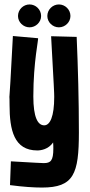

<svg xmlns="http://www.w3.org/2000/svg" viewBox="-20 -672 404 864"><path d="M325 -506 210 -509C223 -274 224 -254 224 -236C224 -147 205 -108 179 -108C150 -108 130 -144 130 -238C130 -395 155 -500 151 -500L38 -510C17 -102 23 -302 23 -200C23 -87 43 5 148 5C164 5 198 0 219 -31C220 -20 220 -11 220 -3C220 51 208 62 177 62C177 62 124 60 29 54L25 161C85 169 133 172 169 172C312 172 335 111 335 -76C335 -224 331 -365 325 -506ZM165 -600C165 -629 141 -652 113 -652C85 -652 61 -629 61 -600C61 -572 85 -549 113 -549C141 -549 165 -572 165 -600ZM297 -600C297 -629 273 -652 245 -652C217 -652 193 -629 193 -600C193 -572 217 -549 245 -549C273 -549 297 -572 297 -600Z"/></svg>

Font: Mouse Memoirs
Style: Regular
Weight: 400
Designer: Astigmatic (AOETI)
Foundry: Astigmatic (AOETI)
Version: Version 1.000